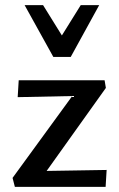

<svg xmlns="http://www.w3.org/2000/svg" viewBox="-20 -729 464 749"><path d="M29 -35 287 -389 340 -356 49 -350 53 -416H388L393 -386L134 -23L88 -61L396 -66L392 0H38ZM188 -507 206 -566 295 -709H367L256 -507ZM188 -507 76 -709H148L238 -564L256 -507Z"/></svg>

Font: Ysabeau Office SemiBold
Style: Regular
Weight: 600
Designer: Christian Thalmann (Catharsis Fonts)
Version: Version 2.001;gftools[0.9.30]; featfreeze: tnum,lnum,ss02